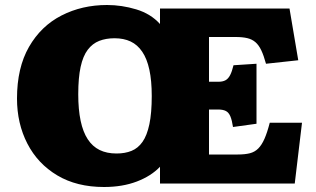

<svg xmlns="http://www.w3.org/2000/svg" viewBox="-20 -734 1262 768"><path d="M396 14Q287 14 209 -32.5Q131 -79 89.5 -159.5Q48 -240 48 -340Q48 -463 96 -546.5Q144 -630 226 -672Q308 -714 408 -714Q467 -714 525 -696.5Q583 -679 620 -638V-700H1138L1173 -493L1044 -479Q1035 -512 1025 -533Q1015 -554 1001.5 -565.5Q988 -577 969 -581.5Q950 -586 923 -586H816V-407H854Q871 -407 882 -413Q893 -419 900.5 -433.5Q908 -448 914 -473L1006 -479V-239L912 -226Q908 -253 901.5 -268.5Q895 -284 883.5 -290Q872 -296 852 -296H816V-116H931Q960 -116 979.5 -121Q999 -126 1013 -140Q1027 -154 1038 -179Q1049 -204 1059 -243H1188L1159 0H620V-67Q585 -30 527.5 -8Q470 14 396 14ZM446 -120Q480 -120 506 -130.5Q532 -141 550 -166.5Q568 -192 577.5 -237Q587 -282 587 -350Q587 -411 577.5 -455Q568 -499 549 -527Q530 -555 502.5 -568Q475 -581 438 -581Q404 -581 377 -570.5Q350 -560 331 -535Q312 -510 302.5 -466.5Q293 -423 293 -357Q293 -296 302.5 -251Q312 -206 331 -177Q350 -148 378.5 -134Q407 -120 446 -120Z"/></svg>

Font: Literata Variable Black
Style: Regular
Weight: 900
Designer: Latin by Veronika Burian and Jose Scaglione. Greek by Irene Vlachou. Cyrillic by Vera Evstafieva.
Foundry: TypeTogether
Version: Version 3.021